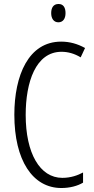

<svg xmlns="http://www.w3.org/2000/svg" viewBox="-20 -985 471 964"><path d="M274 -965C248 -965 237 -946 237 -919C237 -892 250 -873 273 -873C296 -873 309 -891 309 -919C309 -946 299 -965 274 -965ZM289 -725C321 -725 354 -716 385 -697L407 -744C369 -765 330 -776 287 -776C123 -776 52 -606 52 -409C52 -180 144 -41 288 -41C330 -41 369 -51 397 -68V-119C371 -105 336 -92 293 -92C180 -92 109 -216 109 -408C109 -572 159 -725 289 -725Z"/></svg>

Font: Noto Sans Tamil UI ExtraCondensed Light
Style: Regular
Weight: 300
Width: 2
Designer: Jelle Bosma - Monotype Design Team
Foundry: Monotype Imaging Inc.
Version: Version 2.004